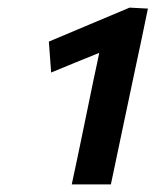

<svg xmlns="http://www.w3.org/2000/svg" viewBox="-20 -784 408 503"><path d="M168 -301Q175.5 -337 183 -371.5Q190 -405.5 199 -448.5L226 -579.5Q229.5 -595.5 233 -612Q236.5 -628.5 240 -645.5Q211 -633.5 179.5 -621Q148 -608 114 -594L108 -675Q162.5 -698 214.8 -720Q267 -742 319.5 -764L367.5 -761.5L350.5 -679.5Q341.5 -638.5 333 -597.5L301 -446Q292 -403 285 -369.8Q278 -336.5 270.5 -301Z"/></svg>

Font: Heraclito SemiBold
Style: Italic
Weight: 600
Italic angle: -12°
Designer: Kostas Bartsokas (font) & Cristiano Sobral (main changes)
Foundry: Kostas Bartsokas (font) & Cristiano Sobral (main changes)
Version: Version 1.00;July 8, 2020;FontCreator 13.0.0.2655 64-bit